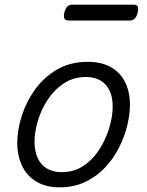

<svg xmlns="http://www.w3.org/2000/svg" viewBox="-20 -784 629 823"><path d="M236 19Q177 19 136 -5.5Q95 -30 74.5 -73.5Q54 -117 54 -172Q54 -226 73 -286.5Q92 -347 130 -400Q168 -453 224.5 -486Q281 -519 357 -519Q415 -519 455.5 -496Q496 -473 516.5 -431.5Q537 -390 537 -335Q537 -294 525.5 -246.5Q514 -199 490.5 -152Q467 -105 431 -66.5Q395 -28 346 -4.5Q297 19 236 19ZM244 -46Q298 -46 339 -74Q380 -102 407.5 -146Q435 -190 449 -238Q463 -286 463 -328Q463 -368 449.5 -396Q436 -424 410.5 -439Q385 -454 349 -454Q295 -454 253.5 -426.5Q212 -399 184 -356Q156 -313 142 -265Q128 -217 128 -177Q128 -136 141.5 -106.5Q155 -77 181.5 -61.5Q208 -46 244 -46ZM275 -696Q259 -696 255.5 -705.5Q252 -715 256 -730Q260 -747 268 -755.5Q276 -764 290 -764H552Q568 -764 571 -754.5Q574 -745 570 -730Q566 -713 558 -704.5Q550 -696 535 -696Z"/></svg>

Font: Playwrite CO Light
Style: Regular
Weight: 300
Version: Version 1.002